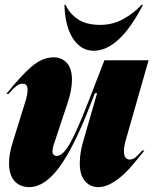

<svg xmlns="http://www.w3.org/2000/svg" viewBox="-20 -755 629 787"><path d="M200 -520Q233 -520 254 -497Q275 -474 275 -428Q275 -386 257 -333L200 -161Q195 -144 195 -136Q195 -116 213 -116Q237 -116 265 -164Q293 -212 339 -330L408 -508H589L497 -186Q488 -155 488 -136Q488 -101 512 -101Q525 -101 535.5 -110Q546 -119 563 -138H572Q566 -131 529 -85.5Q492 -40 454 -14Q416 12 383 12Q350 12 328.5 -12.5Q307 -37 307 -86Q307 -129 322 -179L378 -373H369L348 -319Q281 -147 221.5 -67.5Q162 12 100 12Q62 12 39.5 -13Q17 -38 17 -85Q17 -123 31 -168L85 -342Q93 -369 93 -387Q93 -412 73 -412Q59 -412 46 -401.5Q33 -391 15 -370H6Q61 -439 106.5 -479.5Q152 -520 200 -520ZM364 -547Q312 -547 279.5 -596.5Q247 -646 244 -735H249Q265 -699 299.5 -676Q334 -653 391 -653Q442 -653 485.5 -677Q529 -701 560 -735H566Q469 -547 364 -547Z"/></svg>

Font: Nyght Serif Dark Italic
Style: Regular
Weight: 800
Italic angle: -16°
Designer: Maksym Kobuzan
Version: Version 0.400